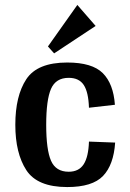

<svg xmlns="http://www.w3.org/2000/svg" viewBox="-20 -745 528 777"><path d="M258 -50Q299 -50 318.5 -80Q338 -110 340 -172L446 -168Q440 -78 397 -33Q354 12 252 12Q131 12 86.5 -56.5Q42 -125 42 -240Q42 -357 86.5 -424.5Q131 -492 252 -492Q353 -492 396 -449Q439 -406 445 -321L340 -309Q338 -372 319 -401Q300 -430 258 -430Q206 -430 186.5 -385.5Q167 -341 167 -240Q167 -139 186.5 -94.5Q206 -50 258 -50ZM293 -725 367 -640 199 -529 174 -557Z"/></svg>

Font: Arya
Style: Bold
Weight: 700
Designer: Eduardo Rodriguez Tunni, Modular Infotech
Foundry: Eduardo Rodriguez Tunni, Modular Infotech
Version: Version 1.002